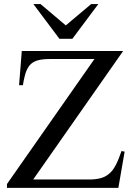

<svg xmlns="http://www.w3.org/2000/svg" viewBox="-20 -909 651 929"><path d="M552.7 0H13.7V-18.6L437 -623.5H226.1Q188 -623.5 166 -617.9Q144 -612.3 129.9 -599.6Q123.5 -593.8 118.2 -585.9Q112.8 -578.1 107.9 -566.4Q103 -554.7 98.9 -537.8Q94.7 -521 90.8 -496.6H72.3L85.4 -662.1H575.7L140.6 -40.5H412.1Q443.4 -40.5 466.8 -46.9Q490.2 -53.2 506.8 -67.4Q524.4 -81.1 539.1 -108.4Q553.7 -135.7 567.9 -178.2L583 -175.3ZM330.1 -721.2H267.6L141.6 -889.2H176.3L298.3 -786.1L420.9 -889.2H455.6Z"/></svg>

Font: Doulos SIL Viet
Style: Regular
Weight: 400
Designer: Walt Agee, Victor Gaultney, Peter Martin, Debbi Hosken, Becca Hirsbrunner
Foundry: SIL International
Version: Version 5.000